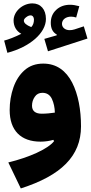

<svg xmlns="http://www.w3.org/2000/svg" viewBox="-20 -813 523 1104"><path d="M166.5 -793.5C109.9 -793.5 58.1 -747.1 58.1 -695.3C58.1 -662.1 73.7 -633.8 102.5 -618.7C66.9 -600.6 28.8 -585.9 3.9 -579.6L22.5 -509.3C152.3 -543.5 244.1 -623.5 244.1 -704.1C244.1 -759.3 213.4 -793.5 166.5 -793.5ZM156.2 -724.6C167.5 -724.6 175.3 -714.4 175.3 -700.7C175.3 -682.1 169.9 -667.5 159.7 -657.2C131.3 -668.5 117.2 -680.7 117.2 -694.3C117.2 -700.7 121.6 -707.5 130.9 -714.4C139.6 -721.2 147.9 -724.6 156.2 -724.6ZM436 -777.3C416 -782.7 398.9 -785.6 383.3 -785.6C350.6 -785.6 324.2 -775.9 303.2 -756.3C282.2 -736.8 272 -711.9 272 -682.1C272 -649.4 283.2 -627 306.2 -614.7V-609.9L234.9 -589.4L255.9 -518.1L482.9 -591.3L461.9 -661.6L408.7 -644C398.4 -640.6 389.2 -639.6 379.9 -639.6C355 -639.6 336.4 -654.8 336.4 -675.8C336.4 -700.7 358.9 -717.3 388.7 -717.3C397.5 -717.3 407.2 -715.8 418 -712.4ZM291 -1.5C255.9 43.9 147.5 91.8 27.8 121.1L99.6 270.5C330.6 196.3 445.8 85.4 445.8 -86.4C445.8 -181.6 429.7 -270 395 -337.9C359.9 -405.8 305.7 -447.3 229 -447.3C185.5 -447.3 149.9 -434.6 121.1 -409.2C92.3 -383.8 71.3 -350.6 57.1 -310.1C43 -269.5 35.6 -226.1 35.6 -180.2C35.6 -63 99.6 1.5 213.4 1.5C238.3 1.5 265.1 -2.4 286.6 -8.8ZM295.4 -165.5C271.5 -162.1 246.1 -159.2 220.2 -159.2C185.5 -159.2 164.1 -173.3 164.1 -205.1C164.1 -224.1 169.4 -241.7 180.2 -256.8C190.4 -272 205.1 -279.3 224.1 -279.3C249 -279.3 267.1 -267.6 278.3 -244.6C289.1 -221.2 294.9 -194.8 295.4 -165.5Z"/></svg>

Font: Estedad ExtraBold
Style: Regular
Weight: 800
Designer: Amin Abedi
Version: Version 7.3